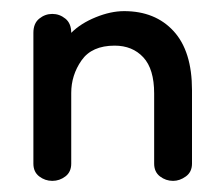

<svg xmlns="http://www.w3.org/2000/svg" viewBox="-20 -315 400 345"><path d="M291 10Q278 10 267.5 2Q257 -6 257 -21V-147Q257 -191 237.5 -212Q218 -233 186 -233Q145 -233 126.5 -206.5Q108 -180 108 -148V-21Q108 -6 97.5 2Q87 10 74 10Q61 10 50.5 2Q40 -6 40 -21V-256Q40 -273 50.5 -281.5Q61 -290 74 -290Q87 -290 97.5 -281.5Q108 -273 108 -256Q125 -273 152 -284Q179 -295 203 -295Q259 -295 292 -259Q325 -223 325 -153V-21Q325 -6 314 2Q303 10 291 10Z"/></svg>

Font: Dongle
Style: Regular
Weight: 400
Designer: Yanghee Ryu
Foundry: Yanghee Ryu
Version: Version 2.000